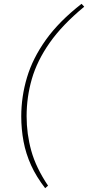

<svg xmlns="http://www.w3.org/2000/svg" viewBox="-20 -778 460 1003"><path d="M216 205Q170 146 142.5 85.5Q115 25 103 -39Q91 -103 91 -170Q91 -273 121 -373.5Q151 -474 220 -570.5Q289 -667 406 -758L420 -743Q305 -648 239.5 -554.5Q174 -461 146.5 -366Q119 -271 119 -171Q119 -78 143.5 10Q168 98 231 192Z"/></svg>

Font: Source Serif 4 ExtraLight
Style: Italic
Weight: 250
Italic angle: -12°
Designer: Frank Grießhammer
Foundry: Adobe Systems Incorporated
Version: Version 4.004;hotconv 1.0.116;makeotfexe 2.5.65601